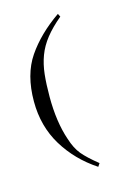

<svg xmlns="http://www.w3.org/2000/svg" viewBox="-61 -376 208 352"><g transform="rotate(-15 43.5 -200.0)"><path d="M84 -345 87 -339Q69 -324 57.5 -309.5Q46 -295 40 -279Q34 -263 32 -244.5Q30 -226 30 -202Q30 -154 42 -119Q48 -100 57.5 -88.5Q67 -77 87 -61L83 -55Q45 -80 22.5 -117Q0 -154 0 -201Q0 -252 22.5 -285Q45 -318 84 -345Z"/></g></svg>

Font: Bravura Text
Style: Regular
Weight: 400
Designer: Daniel Spreadbury et al.
Foundry: Steinberg Media Technologies GmbH
Version: Version 1.38